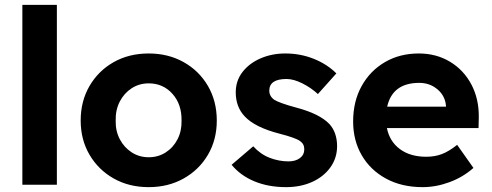

<svg xmlns="http://www.w3.org/2000/svg" viewBox="-20 -760 2024 790"><path d="M72 0V-740H214V0Z M592 10Q511 10 448 -25.5Q385 -61 348.5 -123Q312 -185 312 -264Q312 -344 348.5 -406.5Q385 -469 448 -504.5Q511 -540 592 -540Q672 -540 735.5 -504.5Q799 -469 835.5 -406.5Q872 -344 872 -264Q872 -185 835.5 -123Q799 -61 735.5 -25.5Q672 10 592 10ZM592 -113Q631 -113 662 -133Q693 -153 710.5 -187Q728 -221 727 -264Q728 -331 689.5 -374Q651 -417 592 -417Q553 -417 522 -397Q491 -377 473 -342.5Q455 -308 456 -264Q455 -221 473 -187Q491 -153 522 -133Q553 -113 592 -113Z M1157 10Q1084 10 1026.5 -14Q969 -38 933 -82L1022 -158Q1052 -125 1090 -110.5Q1128 -96 1167 -96Q1196 -96 1214 -109.5Q1232 -123 1232 -146Q1232 -168 1214 -180Q1196 -193 1130 -210Q1029 -236 987 -281Q950 -320 950 -380Q950 -428 978 -464Q1006 -500 1052.5 -520Q1099 -540 1154 -540Q1216 -540 1271 -518Q1326 -496 1364 -458L1288 -373Q1260 -399 1224 -417Q1188 -435 1159 -435Q1088 -435 1088 -387Q1088 -364 1109 -349Q1119 -343 1141 -335Q1163 -327 1200 -317Q1294 -292 1334 -251Q1351 -233 1359 -209.5Q1367 -186 1367 -159Q1367 -110 1339.5 -71.5Q1312 -33 1264.5 -11.5Q1217 10 1157 10Z M1719 10Q1633 10 1568.5 -25Q1504 -60 1468.5 -121Q1433 -182 1433 -260Q1433 -343 1468 -406Q1503 -469 1564 -504.5Q1625 -540 1703 -540Q1775 -540 1831.5 -506Q1888 -472 1919.5 -412.5Q1951 -353 1950 -277L1949 -233H1572Q1583 -178 1625.5 -146.5Q1668 -115 1734 -115Q1769 -115 1798 -126Q1827 -137 1861 -164L1928 -69Q1885 -31 1829.5 -10.5Q1774 10 1719 10ZM1705 -419Q1595 -419 1573 -321H1815V-324Q1812 -365 1780.5 -392Q1749 -419 1705 -419Z"/></svg>

Font: Readex Pro SemiBold
Style: Regular
Weight: 600
Designer: Bonnie Shaver-Troup, Thomas Jockin
Foundry: Lexend
Version: Version 1.204; ttfautohint (v1.8.4.7-5d5b)